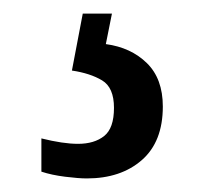

<svg xmlns="http://www.w3.org/2000/svg" viewBox="-20 -29 308 283"><path d="M108 234Q96 234 76 231.5Q56 229 41 224V175Q73 183 95 183Q119 183 133.5 171.5Q148 160 148 130Q148 100 130.5 89.5Q113 79 86 75L102 -9H145L136 36Q173 41 196.5 64Q220 87 220 128Q220 180 189 207Q158 234 108 234Z"/></svg>

Font: Noto Serif Thai ExtraCondensed SemiBold
Style: Regular
Weight: 600
Width: 2
Designer: Monotype Design Team
Foundry: Monotype Imaging Inc.
Version: Version 2.001; ttfautohint (v1.8.4.7-5d5b)